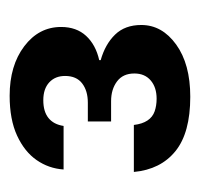

<svg xmlns="http://www.w3.org/2000/svg" viewBox="-28 -724 405 388"><g transform="rotate(-90 174.0 -529.5)"><path d="M173 -347Q100 -347 63 -377Q26 -407 21 -461H116Q118 -444 125 -433.5Q132 -423 143.5 -419Q155 -415 169 -415Q192 -415 206 -427Q220 -439 220 -460Q220 -483 204 -495Q188 -507 164 -507H123V-554H161Q185 -554 200 -565.5Q215 -577 215 -600Q215 -620 202 -632Q189 -644 166 -644Q143 -644 130 -633.5Q117 -623 114 -603H26Q28 -633 45 -657.5Q62 -682 94.5 -697Q127 -712 175 -712Q236 -712 275 -682.5Q314 -653 314 -608Q314 -577 296 -557.5Q278 -538 247 -531V-528Q279 -519 298.5 -499Q318 -479 318 -446Q318 -404 278.5 -375.5Q239 -347 173 -347Z"/></g></svg>

Font: DM Sans 12pt SemiBold
Style: Regular
Weight: 600
Version: Version 4.004;gftools[0.9.30]